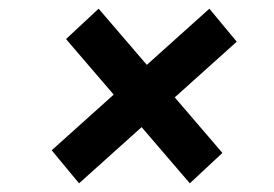

<svg xmlns="http://www.w3.org/2000/svg" viewBox="-20 -571 630 442"><path d="M99 -225 462 -551 525 -475 162 -149ZM132 -481 207 -551 492 -219 417 -149Z"/></svg>

Font: MOST Montserrat SemiBold
Style: Italic
Weight: 600
Italic angle: -11.3°
Designer: Julieta Ulanovsky
Foundry: Julieta Ulanovsky
Version: Version 8.000;March 11, 2024;FontCreator 15.0.0.2926 64-bit